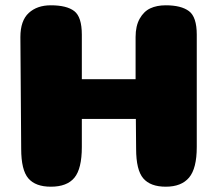

<svg xmlns="http://www.w3.org/2000/svg" viewBox="-20 -705 820 725"><path d="M723 -150Q723 -69 694 -34.5Q665 0 606 0Q548 0 521 -31.5Q494 -63 494 -143L493 -256H289V-150Q289 -68 261 -34Q233 0 172 0Q114 0 87 -31.5Q60 -63 60 -143L57 -565Q57 -627 88.5 -656Q120 -685 172 -685Q232 -685 260.5 -663Q289 -641 289 -574V-406H492V-565Q492 -607 507.5 -634.5Q523 -662 547.5 -673.5Q572 -685 606 -685Q664 -685 693.5 -663Q723 -641 723 -574Z"/></svg>

Font: Coiny 2.0
Style: Regular
Weight: 400
Version: Version 1.001 July 11, 2018